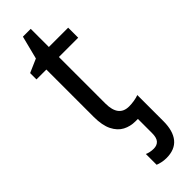

<svg xmlns="http://www.w3.org/2000/svg" viewBox="-299 -670 921 921"><g transform="rotate(-45 162.0 -209.5)"><path d="M190 240Q174 240 158.5 236.5Q143 233 134 229V156Q143 160 154.5 162.5Q166 165 179 165Q201 165 213.5 151.5Q226 138 226 106V10H210Q175 10 146.5 -5Q118 -20 100.5 -54.5Q83 -89 83 -147V-468H16V-511L85 -541L115 -659H168V-536H299V-468H168V-153Q168 -62 239 -62Q256 -62 274 -65Q292 -68 305 -73V104Q305 170 276.5 205Q248 240 190 240Z"/></g></svg>

Font: Noto Sans SemiCondensed
Style: Regular
Weight: 400
Width: 4
Designer: Monotype Design Team
Foundry: Monotype Imaging Inc.
Version: Version 2.013; ttfautohint (v1.8.4.7-5d5b)